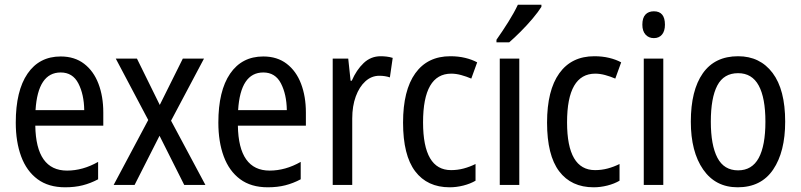

<svg xmlns="http://www.w3.org/2000/svg" viewBox="-20 -786 3403 816"><path d="M238 -546Q297 -546 337.5 -515Q378 -484 398.5 -430Q419 -376 419 -308V-252H130Q133 -61 265 -61Q332 -61 397 -98V-24Q365 -7 331.5 1.5Q298 10 257 10Q186 10 139.5 -24.5Q93 -59 70 -121Q47 -183 47 -265Q47 -400 97 -473Q147 -546 238 -546ZM238 -478Q141 -478 131 -318H338Q337 -385 313 -431.5Q289 -478 238 -478Z M610 -276 472 -537H562L659 -340L757 -537H847L707 -273L853 0H763L658 -209L552 0H463Z M1099 -546Q1158 -546 1198.5 -515Q1239 -484 1259.5 -430Q1280 -376 1280 -308V-252H991Q994 -61 1126 -61Q1193 -61 1258 -98V-24Q1226 -7 1192.5 1.5Q1159 10 1118 10Q1047 10 1000.5 -24.5Q954 -59 931 -121Q908 -183 908 -265Q908 -400 958 -473Q1008 -546 1099 -546ZM1099 -478Q1002 -478 992 -318H1199Q1198 -385 1174 -431.5Q1150 -478 1099 -478Z M1598 -547Q1610 -547 1623 -545.5Q1636 -544 1649 -540L1637 -457Q1617 -464 1592 -464Q1559 -464 1533 -440.5Q1507 -417 1492 -376Q1477 -335 1477 -282V0H1394V-537H1460L1470 -443H1475Q1495 -489 1525.5 -518Q1556 -547 1598 -547Z M1891 10Q1796 10 1744.5 -58Q1693 -126 1693 -265Q1693 -402 1745 -474.5Q1797 -547 1894 -547Q1928 -547 1957 -540Q1986 -533 2008 -521L1983 -452Q1962 -461 1940 -467Q1918 -473 1898 -473Q1778 -473 1778 -266Q1778 -63 1897 -63Q1925 -63 1951 -70Q1977 -77 2001 -89V-18Q1979 -5 1949.5 2.5Q1920 10 1891 10Z M2187 0H2104V-537H2187ZM2281 -757Q2268 -736 2244 -707.5Q2220 -679 2192.5 -651.5Q2165 -624 2144 -606H2090V-617Q2116 -654 2140.5 -693Q2165 -732 2181 -766H2281Z M2503 10Q2408 10 2356.5 -58Q2305 -126 2305 -265Q2305 -402 2357 -474.5Q2409 -547 2506 -547Q2540 -547 2569 -540Q2598 -533 2620 -521L2595 -452Q2574 -461 2552 -467Q2530 -473 2510 -473Q2390 -473 2390 -266Q2390 -63 2509 -63Q2537 -63 2563 -70Q2589 -77 2613 -89V-18Q2591 -5 2561.5 2.5Q2532 10 2503 10Z M2759 -738Q2806 -738 2806 -681Q2806 -654 2793.5 -639Q2781 -624 2759 -624Q2737 -624 2723.5 -639Q2710 -654 2710 -681Q2710 -710 2723 -724Q2736 -738 2759 -738ZM2799 -537V0H2716V-537Z M3317 -269Q3317 -141 3266 -65.5Q3215 10 3115 10Q3021 10 2968.5 -65.5Q2916 -141 2916 -269Q2916 -402 2967 -474.5Q3018 -547 3117 -547Q3210 -547 3263.5 -476Q3317 -405 3317 -269ZM3001 -269Q3001 -169 3029 -115.5Q3057 -62 3117 -62Q3176 -62 3204.5 -114.5Q3233 -167 3233 -269Q3233 -370 3204.5 -422.5Q3176 -475 3117 -475Q3056 -475 3028.5 -422.5Q3001 -370 3001 -269Z"/></svg>

Font: Noto Sans Lao Condensed
Style: Regular
Weight: 400
Width: 3
Designer: Monotype Design Team
Foundry: Monotype Imaging Inc.
Version: Version 2.003; ttfautohint (v1.8.4.7-5d5b)